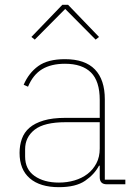

<svg xmlns="http://www.w3.org/2000/svg" viewBox="-20 -763 559 795"><path d="M422 0Q393 0 393 -29V-77H390Q371 -41 332.5 -14.5Q294 12 224 12Q146 12 103.5 -24.5Q61 -61 61 -130Q61 -161 70.5 -188Q80 -215 102 -234Q124 -253 160.5 -264Q197 -275 251 -275H393V-349Q393 -427 356.5 -463Q320 -499 249 -499Q192 -499 154.5 -476.5Q117 -454 96 -404L78 -412Q99 -461 138.5 -489.5Q178 -518 249 -518Q332 -518 373 -475.5Q414 -433 414 -352V-19H499V0ZM224 -7Q258 -7 288.5 -16Q319 -25 342 -42.5Q365 -60 379 -86.5Q393 -113 393 -148V-257H252Q163 -257 123.5 -226Q84 -195 84 -145V-115Q84 -62 123 -34.5Q162 -7 224 -7ZM262 -743 390 -610 376 -599 250 -726 124 -599 110 -610 238 -743Z"/></svg>

Font: IBM Plex Sans Hebrew Thin
Style: Regular
Weight: 100
Designer: Mike Abbink, Paul van der Laan, Pieter van Rosmalen, Yanek Iontef
Foundry: Bold Monday
Version: Version 1.2